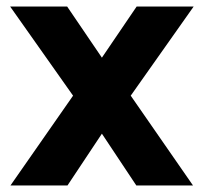

<svg xmlns="http://www.w3.org/2000/svg" viewBox="-20 -566 622 586"><path d="M203 -274 11 -546H185L291 -390L397 -546H571L379 -274L569 0H396L291 -158L186 0H12Z"/></svg>

Font: Evergrow Sans 
Style: ExtraBold
Weight: 800
Foundry: 10Web
Version: Version 1.000